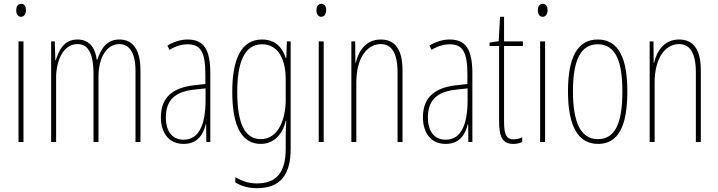

<svg xmlns="http://www.w3.org/2000/svg" viewBox="-20 -744 3761 1006"><path d="M91 -724C71 -724 65 -706 65 -690C65 -672 73 -656 90 -656C106 -656 116 -670 116 -691C116 -707 110 -724 91 -724ZM103 -527H77V0H103Z M606 -537C540 -537 510 -491 490 -431H487C480 -486 454 -537 386 -537C311 -537 287 -474 272 -428H270L267 -527H248V0H274V-337C274 -422 309 -513 386 -513C433 -513 470 -479 470 -355V0H496V-341C496 -444 540 -513 605 -513C653 -513 690 -475 690 -372V0H716V-374C716 -487 674 -537 606 -537Z M962 -537C928 -537 889 -525 857 -505L868 -483C905 -505 938 -512 962 -512C1029 -512 1056 -475 1056 -355V-304L995 -297C885 -284 823 -234 823 -129C823 -57 858 10 942 10C1018 10 1046 -43 1058 -93H1060L1061 0H1082V-358C1082 -489 1046 -537 962 -537ZM994 -274 1057 -281V-220C1057 -97 1026 -12 942 -12C884 -12 849 -54 849 -129C849 -217 895 -263 994 -274Z M1353 -537C1243 -537 1197 -433 1197 -262C1197 -76 1251 10 1346 10C1417 10 1462 -43 1477 -111H1480C1477 -70 1477 -43 1477 -12V35C1477 163 1426 217 1326 217C1281 217 1249 205 1213 184V212C1246 232 1283 242 1326 242C1448 242 1503 173 1503 35V-527H1483L1480 -440H1477C1462 -489 1427 -537 1353 -537ZM1353 -512C1442 -512 1477 -426 1477 -329V-221C1477 -126 1442 -15 1346 -15C1265 -15 1223 -93 1223 -262C1223 -411 1258 -512 1353 -512Z M1664 -724C1644 -724 1638 -706 1638 -690C1638 -672 1646 -656 1663 -656C1679 -656 1689 -670 1689 -691C1689 -707 1683 -724 1664 -724ZM1676 -527H1650V0H1676Z M1975 -537C1895 -537 1858 -474 1844 -415H1842L1841 -527H1821V0H1847V-311C1847 -445 1906 -513 1975 -513C2029 -513 2063 -471 2063 -365V0H2089V-375C2089 -488 2048 -537 1975 -537Z M2335 -537C2301 -537 2262 -525 2230 -505L2241 -483C2278 -505 2311 -512 2335 -512C2402 -512 2429 -475 2429 -355V-304L2368 -297C2258 -284 2196 -234 2196 -129C2196 -57 2231 10 2315 10C2391 10 2419 -43 2431 -93H2433L2434 0H2455V-358C2455 -489 2419 -537 2335 -537ZM2367 -274 2430 -281V-220C2430 -97 2399 -12 2315 -12C2257 -12 2222 -54 2222 -129C2222 -217 2268 -263 2367 -274Z M2671 -14C2631 -14 2621 -44 2621 -108V-503H2720V-527H2621V-656H2600L2593 -528L2545 -521V-503H2595V-112C2595 -32 2609 10 2670 10C2689 10 2703 6 2716 0V-25C2706 -19 2688 -14 2671 -14Z M2824 -724C2804 -724 2798 -706 2798 -690C2798 -672 2806 -656 2823 -656C2839 -656 2849 -670 2849 -691C2849 -707 2843 -724 2824 -724ZM2836 -527H2810V0H2836Z M3267 -264C3267 -433 3225 -537 3112 -537C3006 -537 2956 -444 2956 -266C2956 -80 3010 10 3114 10C3216 10 3267 -77 3267 -264ZM2982 -266C2982 -424 3020 -512 3112 -512C3208 -512 3241 -418 3241 -265C3241 -94 3201 -15 3113 -15C3023 -15 2982 -102 2982 -266Z M3538 -537C3458 -537 3421 -474 3407 -415H3405L3404 -527H3384V0H3410V-311C3410 -445 3469 -513 3538 -513C3592 -513 3626 -471 3626 -365V0H3652V-375C3652 -488 3611 -537 3538 -537Z"/></svg>

Font: Noto Sans Devanagari ExtraCondensed Thin
Style: Regular
Weight: 100
Width: 2
Designer: Jelle Bosma - Monotype Design Team
Foundry: Monotype Imaging Inc.
Version: Version 2.004